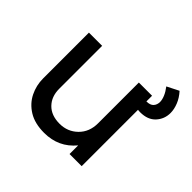

<svg xmlns="http://www.w3.org/2000/svg" viewBox="-153 -766 945 945"><g transform="rotate(45 319.0 -294.0)"><path d="M267.5 15Q202 15 159.2 -11.5Q116.5 -38 95.5 -80.5Q74.5 -123 74.5 -171.5V-490H166.5V-191Q166.5 -137 199 -103.8Q231.5 -70.5 289.5 -70.5Q345 -70.5 383.5 -108.2Q422 -146 422 -206.5V-490H514V0H429.5V-60Q367.5 15 267.5 15ZM530 -391Q520 -391 509.2 -392.8Q498.5 -394.5 486.5 -397.5V-454.5Q503.5 -450.5 514 -450.5Q540 -450.5 551.8 -463.5Q563.5 -476.5 563.5 -496.5Q563.5 -511.5 555.5 -531Q547.5 -550.5 531 -572L592.5 -603Q616 -577 627.2 -548.5Q638.5 -520 638.5 -494.5Q638.5 -452 610.5 -421.5Q582.5 -391 530 -391Z"/></g></svg>

Font: Geologica Light
Style: Regular
Weight: 300
Designer: Sindre Bremnes, Frode Helland
Foundry: Monokrom Skriftforlag AS
Version: Version 1.010; ttfautohint (v1.8.4.7-5d5b);gftools[0.9.28]